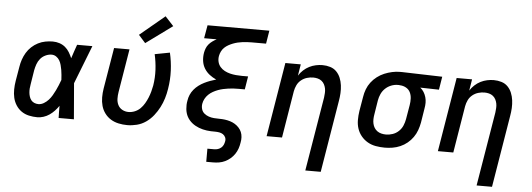

<svg xmlns="http://www.w3.org/2000/svg" viewBox="-58 -949 3716 1340"><g transform="rotate(5 1800.0 -278.5)"><path d="M221 8Q191 8 162 1.5Q133 -5 110 -21Q87 -37 71.5 -61Q56 -85 49.5 -113Q43 -141 43.5 -171.5Q44 -202 49 -232L66 -332Q70 -358 78.5 -383Q87 -408 101 -431.5Q115 -455 135.5 -474Q156 -493 180.5 -505.5Q205 -518 231.5 -523Q258 -528 283 -528Q308 -528 330.5 -520.5Q353 -513 370.5 -498.5Q388 -484 400 -464Q412 -444 421 -423Q429 -447 437 -471.5Q445 -496 454 -520H561Q534 -453 508.5 -385.5Q483 -318 456 -251Q462 -189 466.5 -126Q471 -63 477 0H370Q369 -21 369 -42.5Q369 -64 369 -85Q356 -66 340 -49Q324 -32 305 -19Q286 -6 264 1Q242 8 221 8ZM221 -84Q240 -84 258.5 -95Q277 -106 291 -121.5Q305 -137 315.5 -155Q326 -173 335 -191.5Q344 -210 351.5 -228.5Q359 -247 366 -266Q365 -283 363.5 -301Q362 -319 359 -336Q356 -353 351.5 -370Q347 -387 338.5 -401.5Q330 -416 315.5 -426Q301 -436 283 -436Q262 -436 240.5 -426Q219 -416 204.5 -398.5Q190 -381 182.5 -359.5Q175 -338 171 -317L155 -217Q152 -202 151 -187Q150 -172 151.5 -157.5Q153 -143 157.5 -129.5Q162 -116 170.5 -105.5Q179 -95 192.5 -89.5Q206 -84 221 -84Z M851 8Q820 8 790 1.5Q760 -5 735.5 -20Q711 -35 693.5 -58.5Q676 -82 668 -110.5Q660 -139 660 -170Q660 -201 665 -232L713 -520H821L771 -217Q767 -193 767.5 -169.5Q768 -146 778 -126Q788 -106 808 -95Q828 -84 852 -84Q874 -84 896 -93Q918 -102 934.5 -118.5Q951 -135 963 -155.5Q975 -176 983.5 -197Q992 -218 998 -239.5Q1004 -261 1008 -283Q1017 -339 1014 -394Q1011 -449 999 -502L1104 -522Q1118 -462 1121 -398Q1124 -334 1113 -268Q1108 -235 1098 -202Q1088 -169 1072 -138Q1056 -107 1033.5 -78.5Q1011 -50 981.5 -29.5Q952 -9 918 -0.5Q884 8 851 8ZM926 -573 878 -627 1052 -772 1111 -708Z M1423 215V123H1471Q1484 123 1496.5 119Q1509 115 1519 106.5Q1529 98 1534.5 86Q1540 74 1542 61Q1545 46 1539 33Q1533 20 1521.5 12.5Q1510 5 1495.5 2.5Q1481 0 1466 0Q1451 0 1436.5 -0.5Q1422 -1 1407.5 -3Q1393 -5 1379 -8.5Q1365 -12 1352 -17Q1339 -22 1326.5 -29Q1314 -36 1303.5 -44.5Q1293 -53 1284 -63.5Q1275 -74 1268.5 -86Q1262 -98 1258 -111.5Q1254 -125 1252.5 -139.5Q1251 -154 1251.5 -169Q1252 -184 1255 -199Q1258 -220 1266.5 -240Q1275 -260 1289.5 -277.5Q1304 -295 1322 -308.5Q1340 -322 1360 -332Q1380 -342 1400.5 -349.5Q1421 -357 1442 -363Q1417 -374 1395 -391Q1373 -408 1358.5 -431.5Q1344 -455 1340 -483.5Q1336 -512 1341 -542Q1344 -558 1350 -573.5Q1356 -589 1367 -602Q1378 -615 1392 -625Q1406 -635 1421 -643H1333L1349 -735H1782L1767 -643H1666Q1650 -643 1634 -642Q1618 -641 1601.5 -639Q1585 -637 1568.5 -633Q1552 -629 1536.5 -623Q1521 -617 1505.5 -608.5Q1490 -600 1477.5 -588Q1465 -576 1457.5 -560.5Q1450 -545 1447 -529Q1443 -507 1448 -487Q1453 -467 1466 -452Q1479 -437 1497 -427.5Q1515 -418 1535 -413Q1555 -408 1576.5 -406Q1598 -404 1619 -404H1662L1647 -312H1604Q1586 -312 1568 -311Q1550 -310 1532 -307.5Q1514 -305 1496 -301Q1478 -297 1460.5 -290.5Q1443 -284 1426 -274.5Q1409 -265 1395 -251.5Q1381 -238 1372 -221Q1363 -204 1360 -186Q1360 -186 1360 -186Q1360 -186 1360 -186Q1357 -166 1362.5 -148Q1368 -130 1382 -118.5Q1396 -107 1413.5 -101Q1431 -95 1450.5 -93.5Q1470 -92 1489.5 -92Q1509 -92 1527.5 -89.5Q1546 -87 1564 -81.5Q1582 -76 1597.5 -66.5Q1613 -57 1625.5 -43.5Q1638 -30 1645 -13.5Q1652 3 1653 22.5Q1654 42 1650 61Q1647 82 1640 102.5Q1633 123 1620.5 141.5Q1608 160 1591 174.5Q1574 189 1554 198.5Q1534 208 1513 211.5Q1492 215 1471 215Z M2117 215 2203 -303Q2205 -319 2206 -335.5Q2207 -352 2204 -367Q2201 -382 2194 -395.5Q2187 -409 2175 -418.5Q2163 -428 2147.5 -432Q2132 -436 2116 -436Q2094 -436 2072 -429.5Q2050 -423 2031.5 -408Q2013 -393 2003 -372Q1993 -351 1989 -329L1935 0H1827L1913 -520H2021L2008 -440Q2021 -461 2040 -478.5Q2059 -496 2081 -507Q2103 -518 2126.5 -523Q2150 -528 2173 -528Q2201 -528 2227 -520Q2253 -512 2271 -493.5Q2289 -475 2299 -450.5Q2309 -426 2312.5 -399Q2316 -372 2314.5 -344Q2313 -316 2308 -288L2225 215Z M2655 8Q2623 8 2592 2.5Q2561 -3 2535 -18Q2509 -33 2490 -56Q2471 -79 2461.5 -107.5Q2452 -136 2452 -168Q2452 -200 2457 -232L2474 -332Q2478 -359 2488 -385.5Q2498 -412 2515.5 -435Q2533 -458 2556.5 -476Q2580 -494 2606.5 -505Q2633 -516 2660.5 -522Q2688 -528 2714 -528Q2719 -528 2723 -528Q2727 -528 2731 -528L3012 -520L2997 -428L2866 -431Q2881 -419 2891 -403Q2901 -387 2906.5 -368Q2912 -349 2912 -329Q2912 -309 2908 -288L2892 -188Q2887 -161 2877.5 -134.5Q2868 -108 2851.5 -84.5Q2835 -61 2812.5 -42.5Q2790 -24 2763.5 -12.5Q2737 -1 2709.5 3.5Q2682 8 2656 8ZM2656 -84Q2679 -84 2702.5 -92Q2726 -100 2744.5 -117.5Q2763 -135 2772.5 -157.5Q2782 -180 2786 -203L2803 -303Q2807 -326 2806 -349.5Q2805 -373 2795.5 -392.5Q2786 -412 2766.5 -423Q2747 -434 2724 -435L2716 -436Q2714 -436 2712 -436Q2710 -436 2708 -436Q2685 -436 2662 -427Q2639 -418 2621 -401Q2603 -384 2593 -362Q2583 -340 2579 -317L2563 -217Q2560 -200 2559.5 -183.5Q2559 -167 2562.5 -151.5Q2566 -136 2574 -123Q2582 -110 2594.5 -101Q2607 -92 2623 -88Q2639 -84 2656 -84Q2656 -84 2656 -84Q2656 -84 2656 -84Z M3317 215 3403 -303Q3405 -319 3406 -335.5Q3407 -352 3404 -367Q3401 -382 3394 -395.5Q3387 -409 3375 -418.5Q3363 -428 3347.5 -432Q3332 -436 3316 -436Q3294 -436 3272 -429.5Q3250 -423 3231.5 -408Q3213 -393 3203 -372Q3193 -351 3189 -329L3135 0H3027L3113 -520H3221L3208 -440Q3221 -461 3240 -478.5Q3259 -496 3281 -507Q3303 -518 3326.5 -523Q3350 -528 3373 -528Q3401 -528 3427 -520Q3453 -512 3471 -493.5Q3489 -475 3499 -450.5Q3509 -426 3512.5 -399Q3516 -372 3514.5 -344Q3513 -316 3508 -288L3425 215Z"/></g></svg>

Font: Iosevka SS04 SmBd Ex Obl
Style: Regular
Weight: 600
Width: 7
Italic angle: -9°
Monospace: yes
Designer: Belleve Invis
Foundry: Belleve Invis
Version: Version 19.0.0; ttfautohint (v1.8.4)